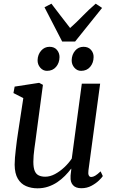

<svg xmlns="http://www.w3.org/2000/svg" viewBox="-20 -1012 622 1042"><path d="M183.5 10Q149.5 10 121.5 -2Q93.5 -14 76.8 -42Q60 -70 59.5 -118Q59.5 -135 61.2 -156.2Q63 -177.5 65.8 -201.2Q68.5 -225 71.5 -248.5Q74.5 -272 78 -293L106.5 -479.5L53 -507L59.5 -542L192.5 -562.5L213 -551.5L178 -289.5Q175.5 -268.5 172.5 -247.5Q169.5 -226.5 166.8 -206.8Q164 -187 162.5 -168.5Q161 -150 161 -134Q161 -102 168.5 -84.2Q176 -66.5 190.8 -59.8Q205.5 -53 225.5 -53Q251.5 -53 278.2 -67.2Q305 -81.5 329 -104Q353 -126.5 369.5 -151.5L424 -558H523.5L460 -87.5Q457.5 -69 461.8 -60.2Q466 -51.5 475 -51.5Q484.5 -51.5 496.2 -58.2Q508 -65 526 -82L538 -56.5Q533.5 -48.5 517.2 -32.8Q501 -17 476.5 -3.8Q452 9.5 421.5 9.5Q390.5 9.5 375.8 -7.5Q361 -24.5 363 -52Q362.5 -54.5 363 -59.2Q363.5 -64 364.2 -70.5Q365 -77 365.8 -83.5Q366.5 -90 367 -95.5L366 -96.5Q351 -76.5 332.2 -57.5Q313.5 -38.5 290.8 -23.2Q268 -8 241.2 1Q214.5 10 183.5 10ZM235 -627.5Q213.5 -627.5 198.5 -644.8Q183.5 -662 184 -686Q185 -716 203.2 -737Q221.5 -758 249 -758Q275 -758 289 -741.2Q303 -724.5 303 -702Q302.5 -670.5 284.2 -649Q266 -627.5 235 -627.5ZM420 -627.5Q398.5 -627.5 383.5 -644.8Q368.5 -662 369 -686Q370 -716 387.8 -737Q405.5 -758 433.5 -758Q459.5 -758 474 -741.2Q488.5 -724.5 488 -702Q487.5 -670.5 469.2 -649Q451 -627.5 420 -627.5ZM317.5 -786.5 221.5 -972.5 259 -992Q283.5 -959.5 309 -926.5Q334.5 -893.5 360.5 -860Q397.5 -893 429.2 -926Q461 -959 499.5 -992L534 -969L387.5 -786.5Z"/></svg>

Font: Merriweather 28pt
Style: Italic
Weight: 400
Italic angle: -7.8°
Version: Version 2.101